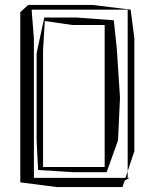

<svg xmlns="http://www.w3.org/2000/svg" viewBox="-20 -741 605 776"><path d="M62 -692V-4L209 15H475L484 -11L491 -15L503 -22H487L523 -130V-587L508 -702L354 -721H94ZM108 -699V-700L111 -702H496V-266V-274V-22H117V-585ZM440 -659 292 -670H159L128 -526V-173L134 -55V-54L278 -45H411L457 -174L465 -346L452 -545ZM154 -537 161 -656 272 -640H403V-66H154Z"/></svg>

Font: Quebrada
Style: Regular
Weight: 400
Designer: deFharo
Foundry: deFharo
Version: Version 1.034 2012